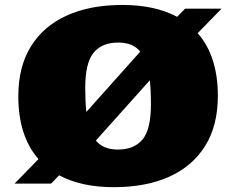

<svg xmlns="http://www.w3.org/2000/svg" viewBox="-20 -742 954 776"><path d="M474.5 -722Q606.5 -722 696 -674L728 -707H875.5L779 -608Q860.5 -515 860.5 -354.5Q860.5 -235.5 809.8 -153.2Q759 -71 665 -28.2Q571 14.5 440 14.5Q308.5 14.5 219 -33.5L186.5 0H39L135.5 -99Q54 -192.5 54 -353Q54 -472 104.8 -554.2Q155.5 -636.5 249.8 -679.2Q344 -722 474.5 -722ZM324.5 -386.5Q324.5 -330.5 329 -289.5L547 -533.5Q517 -570 458 -570Q392.5 -570 358.5 -529.2Q324.5 -488.5 324.5 -386.5ZM456.5 -137.5Q522 -137.5 556 -178.2Q590 -219 590 -321Q590 -377 585.5 -417.5L367.5 -174Q397.5 -137.5 456.5 -137.5Z"/></svg>

Font: Newsreader 6pt ExtraBold
Style: Regular
Weight: 800
Designer: Hugues Gentile
Foundry: Production Type
Version: Version 1.003; ttfautohint (v1.8.3)